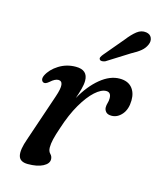

<svg xmlns="http://www.w3.org/2000/svg" viewBox="-108 -777 711 864"><g transform="rotate(15 247.5 -345.5)"><path d="M78 -362Q71 -364.5 68.5 -372.5Q66 -380.5 71.5 -393Q87 -424.5 122.2 -446.5Q157.5 -468.5 200.5 -468.5Q256.5 -468.5 256.5 -418Q256.5 -401 250.5 -378.8Q244.5 -356.5 236 -332.5Q271 -395 315.5 -431.5Q360 -468 405 -468Q442.5 -468 462 -445.8Q481.5 -423.5 481 -387Q480.5 -345.5 459.8 -321.2Q439 -297 411.5 -297Q393.5 -297 385.2 -306.2Q377 -315.5 377 -327Q377 -337.5 380.2 -347.8Q383.5 -358 383.5 -370.5Q383.5 -398.5 360.5 -398.5Q337.5 -398.5 309 -372.8Q280.5 -347 252.5 -299Q224.5 -251 203 -184.5Q190.5 -148 185.5 -126.5Q180.5 -105 180.5 -88Q180.5 -70 190.2 -60.2Q200 -50.5 200 -36.5Q200 -16.5 174 -3Q148 10.5 104 10.5Q66.5 10.5 60 -16.5Q53.5 -43.5 73 -97.5L147 -316Q160.5 -355.5 158.2 -373.2Q156 -391 139.5 -391Q124 -391 103.5 -372.5Q87.5 -358.5 78 -362ZM380.5 -643.5Q402.5 -672 422.8 -687.8Q443 -703.5 466 -700Q485 -697 491.5 -682Q498 -667 490.5 -650Q483 -632 466.8 -618.5Q450.5 -605 424 -591L321.5 -526.5Q314 -523.5 306.8 -523.2Q299.5 -523 296 -527.5Q292 -532.5 295.2 -539.2Q298.5 -546 304 -552.5Z"/></g></svg>

Font: Fraunces 9pt S050
Style: Italic
Weight: 400
Italic angle: -16°
Version: Version 1.000; ttfautohint (v1.8.3)